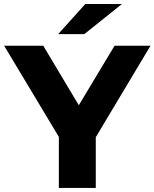

<svg xmlns="http://www.w3.org/2000/svg" viewBox="-38 -925 760 945"><path d="M251.7 -291.4 293.2 -182 -17.7 -700H174.9L405 -314.6H294.2L525.9 -700H702.8L393 -182L433.4 -291.4V0H251.7ZM382 -905.4H562.3L376.9 -757H248.2Z"/></svg>

Font: iiserrat Thin
Style: Regular
Weight: 100
Designer: Akira Ohta
Foundry: Akira Ohta
Version: Version 1.200;Glyphs 3.3.1 (3343)